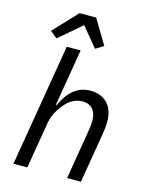

<svg xmlns="http://www.w3.org/2000/svg" viewBox="-137 -1035 874 1121"><g transform="rotate(15 300.0 -474.5)"><path d="M56.1 0H139.9L187.5 -283.7C197.4 -341.3 234 -386.4 245.7 -400.2C274.1 -433.9 308.2 -455.6 352.3 -455.6C409.1 -455.6 436.1 -418 436.1 -359.7C436.1 -347.3 434.7 -327.4 430.8 -304L380.3 0H463.8L515.3 -308.9C519.5 -333.8 521.7 -358.3 521.7 -378.9C521.7 -471.9 468.8 -528.1 381.4 -528.1C299 -528.1 247.9 -475.9 209.9 -394.2H206L263.8 -740.1H180ZM67.1 -806.5 109 -771.3 245.7 -888.5 342.3 -771.3 390.6 -800.8 301.8 -948.9H201.7Z"/></g></svg>

Font: Margiela Mono Italic Text It
Style: Regular
Weight: 400
Designer: Mike Abbink, Paul van der Laan, Pieter van Rosmalen
Foundry: Bold Monday
Version: Version 2.003 2021